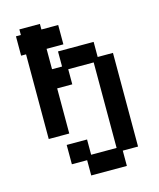

<svg xmlns="http://www.w3.org/2000/svg" viewBox="-131 -726 903 1093"><g transform="rotate(-15 320.5 -179.5)"><path d="M269 275V185H179V71H299V161H449V-343H299V-254H210V12H89V-487H60V-601H89V-634H210V-601H309V-487H210V-367H269V-456H479V-367H569V185H479V275Z"/></g></svg>

Font: Pixelify Sans SemiBold
Style: Regular
Weight: 600
Designer: Stefie Justprince
Foundry: Typecalism Foundryline
Version: Version 1.000